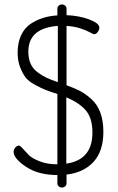

<svg xmlns="http://www.w3.org/2000/svg" viewBox="-20 -788 529 860"><path d="M237 34V-4Q152 -4 96.5 -41Q41 -78 41 -108Q41 -118 48.5 -127Q56 -136 64 -136Q70 -136 81.5 -123Q93 -110 108 -94.5Q123 -79 157.5 -65.5Q192 -52 237 -52V-367Q200 -379 183.5 -385.5Q167 -392 138 -407.5Q109 -423 95.5 -440Q82 -457 70.5 -486Q59 -515 59 -552Q59 -597 74.5 -630Q90 -663 117 -681Q144 -699 173.5 -708Q203 -717 237 -719V-750Q237 -757 243 -762.5Q249 -768 258 -768Q266 -768 272 -762.5Q278 -757 278 -750V-720Q334 -718 379.5 -701Q425 -684 425 -664Q425 -655 418 -645Q411 -635 402 -635Q397 -635 382 -643.5Q367 -652 339.5 -661Q312 -670 278 -672V-406Q315 -393 339.5 -380Q364 -367 390 -343.5Q416 -320 429.5 -283.5Q443 -247 443 -198Q443 -111 399 -63Q355 -15 278 -6V34Q278 41 272 46.5Q266 52 258 52Q249 52 243 46.5Q237 41 237 34ZM394 -194Q394 -260 363.5 -294.5Q333 -329 277 -352V-55Q394 -72 394 -194ZM107 -557Q107 -526 117 -503Q127 -480 148 -464.5Q169 -449 188 -440Q207 -431 239 -420V-672Q107 -662 107 -557Z"/></svg>

Font: Dosis
Style: Light
Weight: 300
Designer: Edgar Tolentino, Pablo Impallari, Igino Marini
Foundry: Edgar Tolentino, Pablo Impallari, Igino Marini
Version: Version 1.007